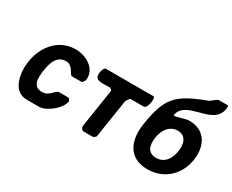

<svg xmlns="http://www.w3.org/2000/svg" viewBox="-109 -1135 1841 1525"><g transform="rotate(30 812.0 -373.0)"><path d="M73 -260C57 -159 80 7 212 7H326C393 7 499 -78 510 -147C511 -152 499 -173 494 -173H407C374 -173 354 -106 288 -106C200 -106 202 -186 213 -260C224 -330 245 -414 332 -414C399 -414 408 -333 432 -333H519C527 -333 542 -356 543 -363C560 -473 446 -534 353 -534C193 -534 96 -407 73 -260Z M737 -407C744 -405 759 -395 758 -387L703 -33C701 -23 715 0 728 0H814C821 0 840 -13 841 -20L896 -373C896 -376 919 -410 924 -410H1044C1069 -410 1078 -454 1080 -467C1081 -475 1090 -520 1069 -520H635C616 -520 608 -479 607 -470C595 -390 664 -408 737 -407Z M1113 -286C1088 -124 1147 7 1319 7C1467 7 1579 -94 1602 -243C1623 -377 1563 -494 1419 -494C1373 -494 1329 -468 1285 -468C1310 -632 1595 -547 1622 -720C1623 -727 1630 -753 1614 -753H1540C1518 -753 1488 -715 1466 -707C1216 -613 1154 -552 1113 -286ZM1248 -244C1258 -310 1299 -380 1376 -380C1455 -380 1472 -308 1461 -240C1450 -168 1410 -106 1333 -106C1253 -106 1237 -171 1248 -244Z"/></g></svg>

Font: Asimov Print
Style: CIt
Weight: 500
Designer: Google
Version: Version 2.000980: 2014